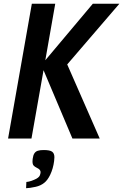

<svg xmlns="http://www.w3.org/2000/svg" viewBox="-20 -746 663 1034"><path d="M176 216.5Q185.5 211 190.5 205.2Q195.5 199.5 197.5 189Q198.5 184 198.5 181.5Q198.5 171 188.5 163.5Q185 161 182.2 159.8Q179.5 158.5 178 157.5Q166.5 152 160.8 145.2Q155 138.5 155 122.5Q155 119.5 156 109.5Q158.5 90 165.2 79.8Q172 69.5 183.8 65.8Q195.5 62 215.5 62Q248.5 62 260.8 71Q273 80 273 100.5Q273 110 271.5 121Q266.5 161.5 250 196Q236 224.5 219 238Q199.5 254 172.5 260Q138 267.5 120.5 267.5L122 234Q135 233 149.8 227.8Q164.5 222.5 176 216.5ZM214.5 -368 149.5 0H23.5L151.5 -726H277.5L224 -421.5L480 -726H623L342 -399L517 0H370Z"/></svg>

Font: JuliaMono BoldItalic
Style: Regular
Weight: 700
Italic angle: -9°
Monospace: yes
Designer: cormullion
Foundry: corm
Version: Version 0.049; ttfautohint (v1.8.4)